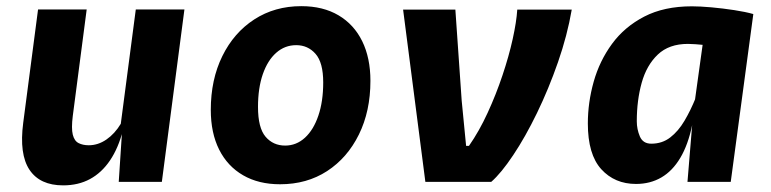

<svg xmlns="http://www.w3.org/2000/svg" viewBox="-20 -576 2440 608"><path d="M180 11Q106.5 11 73.5 -38.2Q40.5 -87.5 53.5 -187L100.5 -546H254.5L210.5 -209Q205.5 -169.5 210.5 -149.5Q215.5 -129.5 229 -122.8Q242.5 -116 261 -116Q290.5 -116 317 -134.2Q343.5 -152.5 362.5 -184L410 -546H564L492.5 0H356L369.5 -206V-164.5Q355 -107.5 328.5 -68.2Q302 -29 265 -9Q228 11 180 11Z M867 7.5Q799 7.5 749.8 -21Q700.5 -49.5 674 -102.2Q647.5 -155 647.5 -228Q647.5 -324 684 -398.2Q720.5 -472.5 785.2 -514.5Q850 -556.5 934 -556.5Q1003 -556.5 1052 -527.5Q1101 -498.5 1127 -445.5Q1153 -392.5 1153 -320Q1153 -224 1116.5 -150Q1080 -76 1015.8 -34.2Q951.5 7.5 867 7.5ZM883 -115Q918.5 -115 945.8 -140Q973 -165 988.2 -210Q1003.5 -255 1003.5 -315Q1003.5 -378 979.2 -405.5Q955 -433 918 -433Q882 -433 854.8 -409Q827.5 -385 812.2 -341Q797 -297 797 -237.5Q797 -171 821 -143Q845 -115 883 -115Z M1327 0 1256.5 -545.5H1422L1442 -257.5L1456 -114H1465Q1497.5 -160.5 1524.2 -218.8Q1551 -277 1571.2 -337.5Q1591.5 -398 1603.5 -452.2Q1615.5 -506.5 1618 -545.5H1790.5Q1776.5 -464 1747 -379.2Q1717.5 -294.5 1680.5 -218.2Q1643.5 -142 1605.2 -84.8Q1567 -27.5 1535.5 0Z M2157 0 2175 -218 2208.5 -459.5V-503.5L2365.5 -531.5L2294 0ZM1994 6.5Q1926.5 6.5 1884 -40.2Q1841.5 -87 1841.5 -185Q1841.5 -251.5 1860 -317.2Q1878.5 -383 1918 -437Q1957.5 -491 2020.2 -523.5Q2083 -556 2171 -556Q2196.5 -556 2232.8 -552.8Q2269 -549.5 2305 -544Q2341 -538.5 2365.5 -531.5L2317 -421.5Q2287.5 -425 2262.2 -428Q2237 -431 2216.8 -433Q2196.5 -435 2181.8 -436Q2167 -437 2158.5 -437Q2098.5 -437 2063 -403.2Q2027.5 -369.5 2012 -313.8Q1996.5 -258 1996.5 -192Q1996.5 -167 2006.2 -144Q2016 -121 2042.5 -121Q2077 -121 2102.5 -140.8Q2128 -160.5 2147.5 -193.5Q2167 -226.5 2183 -266L2197.5 -229.5L2172 -180.5Q2159 -117.5 2134.2 -76Q2109.5 -34.5 2074.2 -14Q2039 6.5 1994 6.5Z"/></svg>

Font: Spline Sans Mono
Style: Bold Italic
Weight: 700
Italic angle: -4°
Monospace: yes
Version: Version 1.004